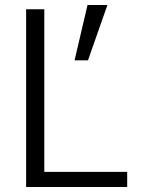

<svg xmlns="http://www.w3.org/2000/svg" viewBox="-20 -748 566 768"><path d="M332 -506.8 409.7 -728H330.1L278.3 -506.8ZM488.8 0V-60.5H157.2V-710.9H84.5V0Z"/></svg>

Font: Ride Light
Style: Regular
Weight: 300
Version: Version 3.000